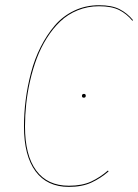

<svg xmlns="http://www.w3.org/2000/svg" viewBox="-20 -710 532 739"><path d="M361.3 -689.9Q410.2 -689.9 439.9 -674.8Q469.7 -659.7 491.7 -632.8L489.7 -629.9Q467.8 -656.7 438.5 -671.4Q409.2 -686 361.3 -686Q317.4 -686 279.1 -670.4Q240.7 -654.8 212.2 -627.7Q183.6 -600.6 160.4 -563.7Q137.2 -526.9 121.6 -485.4Q106 -443.8 95.7 -398.2Q85.4 -352.5 80.8 -309.1Q76.2 -265.6 76.2 -223.6Q76.2 -112.3 119.4 -53.7Q162.6 4.9 245.1 4.9Q295.9 4.9 330.6 -11.2Q365.2 -27.3 395.5 -53.7L397.9 -50.3Q367.7 -23.9 331.8 -7.3Q295.9 9.3 245.1 9.3Q161.1 9.3 116.7 -50.8Q72.3 -110.8 72.3 -223.6Q72.3 -273.9 78.9 -325.4Q85.4 -377 99.4 -430.2Q113.3 -483.4 136.7 -529.5Q160.2 -575.7 190.9 -611.8Q221.7 -647.9 265.6 -668.9Q309.6 -689.9 361.3 -689.9ZM295.4 -340.8Q295.4 -348.6 303.2 -348.6Q310.1 -348.6 310.1 -341.3Q310.1 -334 302.7 -334Q295.4 -334 295.4 -340.8Z"/></svg>

Font: Fira Sans Compressed Four
Style: Italic
Weight: 100
Width: 3
Italic angle: -8°
Designer: Carrois Corporate & Edenspiekermann AG
Foundry: Carrois Corporate GbR & Edenspiekermann AG
Version: Version 4.203;PS 004.203;hotconv 1.0.88;makeotf.lib2.5.64775